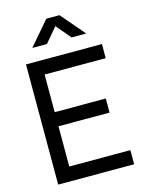

<svg xmlns="http://www.w3.org/2000/svg" viewBox="-137 -1028 849 1111"><g transform="rotate(-15 287.5 -472.5)"><path d="M525 -84.5H159V-325.5H465V-410H159V-635.5H525V-720H70V0H525ZM130 -802.5H217.5L291.5 -890L365.5 -802.5H453L331 -945H252Z"/></g></svg>

Font: Eudonet Medium
Style: Regular
Weight: 500
Designer: Mikhail Sharanda
Foundry: Mikhail Sharanda
Version: Version 4.503;Glyphs 3.1.2 (3151)